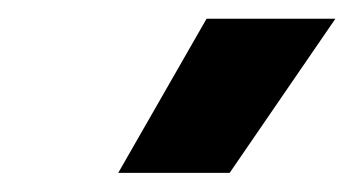

<svg xmlns="http://www.w3.org/2000/svg" viewBox="-20 -759 375 203"><path d="M105 -576.2 198.4 -739.2H334.6L222.8 -576.2Z"/></svg>

Font: Fixel Italic Variable Display Thin
Style: Italic
Weight: 100
Italic angle: -10°
Designer: AlfaBravo + MacPaw
Foundry: Kyrylo Tkachov, Marchela Mozhyna, Serhii Makarenko, Maria Weinstein, Zakhar Kryvoshyya
Version: Version 1.210;Glyphs 3.2 (3217)